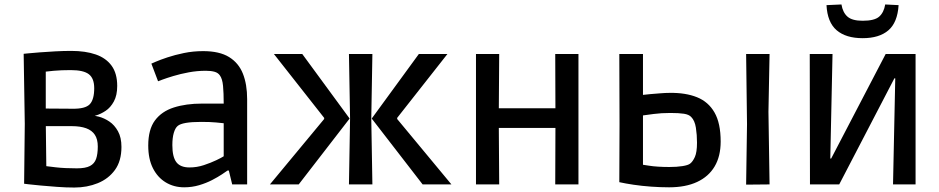

<svg xmlns="http://www.w3.org/2000/svg" viewBox="-20 -826 4207 860"><path d="M313 14Q275 14 235.5 11Q196 8 162.5 5Q129 2 108.5 -0.5Q88 -3 88 -3L91 -271L86 -585Q86 -585 106 -587Q126 -589 158.5 -591.5Q191 -594 228 -596Q265 -598 299 -598Q363 -598 409 -582Q455 -566 480 -531.5Q505 -497 505 -441Q505 -399 490 -371.5Q475 -344 453 -329.5Q431 -315 410.5 -309Q390 -303 378 -302L402 -354V-255L380 -310Q398 -310 422.5 -303.5Q447 -297 470 -281.5Q493 -266 508.5 -238Q524 -210 524 -168Q524 -105 495 -65Q466 -25 418 -5.5Q370 14 313 14ZM324 -72Q363 -72 383 -82.5Q403 -93 410.5 -114.5Q418 -136 418 -170Q418 -202 405 -222Q392 -242 366 -251.5Q340 -261 301 -261H138L185 -282L188 -36L177 -83Q191 -81 230.5 -76.5Q270 -72 324 -72ZM304 -339Q362 -338 382 -359Q402 -380 402 -431Q402 -475 378 -493.5Q354 -512 297 -512Q255 -512 221 -509Q187 -506 174 -504L185 -551V-302L159 -340Z M805 13Q759 13 722.5 -9Q686 -31 665 -72.5Q644 -114 644 -174Q644 -246 674 -286.5Q704 -327 758.5 -344.5Q813 -362 885 -362H982Q982 -410 979 -441.5Q976 -473 965 -488Q957 -500 941 -504.5Q925 -509 902 -509Q863 -509 825.5 -502Q788 -495 756.5 -485.5Q725 -476 706.5 -469Q688 -462 688 -462L658 -541Q658 -541 677.5 -549.5Q697 -558 730 -569Q763 -580 804 -588.5Q845 -597 890 -597Q963 -597 1006 -570.5Q1049 -544 1068 -496Q1087 -448 1087 -382V0H1020L1005 -62H999Q992 -57 974 -45Q956 -33 930 -19.5Q904 -6 872 3.5Q840 13 805 13ZM829 -76Q862 -76 893.5 -86.5Q925 -97 949 -108.5Q973 -120 982 -126V-274Q973 -275 947.5 -277.5Q922 -280 881 -280Q797 -280 776 -262Q765 -253 758.5 -231Q752 -209 752 -176Q752 -123 770 -99.5Q788 -76 829 -76Z M1189 0 1432 -293V-298L1207 -584H1334L1546 -295L1318 0ZM1543 0 1548 -295 1543 -584H1648L1643 -295L1648 0ZM1873 0 1645 -295 1856 -584H1984L1759 -298V-293L2002 0Z M2112 0V-584H2216L2214 -294L2216 0ZM2467 0 2468 -290 2467 -584H2571V0ZM2141 -253V-341H2540V-253Z M3322 1 3326 -270 3322 -584H3427L3422 -325L3427 0ZM2977 13Q2938 13 2896.5 10Q2855 7 2818 1.5Q2781 -4 2754 -10L2755 -271L2754 -584H2860V-401Q2873 -403 2893.5 -404.5Q2914 -406 2937 -408Q2960 -410 2980 -410Q3051 -411 3102 -390.5Q3153 -370 3180.5 -322Q3208 -274 3208 -192Q3208 -126 3181 -80.5Q3154 -35 3102.5 -11Q3051 13 2977 13ZM2978 -78Q3012 -78 3037 -82Q3062 -86 3071 -93Q3083 -102 3092.5 -123Q3102 -144 3102 -187Q3102 -222 3097 -254Q3092 -286 3076 -302Q3066 -313 3043.5 -316.5Q3021 -320 2983 -320Q2942 -320 2908 -315.5Q2874 -311 2860 -309V-88Q2868 -87 2886 -84Q2904 -81 2928 -79.5Q2952 -78 2978 -78Z M3608 0 3607 -584H3709L3699 -116H3703L3947 -584H4081V0H3980L3990 -475H3986L3739 0ZM3844 -655Q3769 -655 3727.5 -690.5Q3686 -726 3682 -803L3749 -806Q3755 -770 3776 -751.5Q3797 -733 3844 -733Q3897 -733 3918 -751.5Q3939 -770 3945 -806L4005 -803Q4000 -725 3959 -690Q3918 -655 3844 -655Z"/></svg>

Font: Ruda SemiBold
Style: Regular
Weight: 600
Designer: Mariela Monsalve and Angelina Sanchez
Foundry: Mariela Monsalve and Angelina Sanchez
Version: Version 2.001